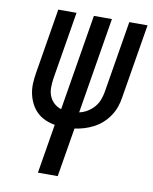

<svg xmlns="http://www.w3.org/2000/svg" viewBox="-83 -798 684 860"><g transform="rotate(10 259.0 -367.5)"><path d="M149 0 186 -224Q162 -228 141 -237.5Q120 -247 104 -262.5Q88 -278 77.5 -298.5Q67 -319 62 -342Q57 -365 58 -389Q59 -413 63 -437L112 -735H195L144 -426Q141 -405 141 -385Q141 -365 148 -347.5Q155 -330 169 -317Q183 -304 202 -298L274 -735H356L284 -298Q303 -302 320.5 -312.5Q338 -323 351 -338Q364 -353 371 -371.5Q378 -390 381 -408L435 -735H518L462 -396Q459 -375 451.5 -353.5Q444 -332 431 -312.5Q418 -293 400.5 -277Q383 -261 362 -250Q341 -239 319.5 -232.5Q298 -226 276 -223L239 0Z"/></g></svg>

Font: Iosevka Medium Oblique
Style: Regular
Weight: 500
Italic angle: -9°
Monospace: yes
Designer: Belleve Invis
Foundry: Belleve Invis
Version: Version 32.5.0; ttfautohint (v1.8.4)